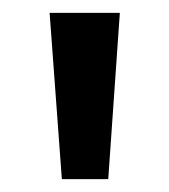

<svg xmlns="http://www.w3.org/2000/svg" viewBox="-20 -734 262 298"><path d="M166 -714 148 -456H76L57 -714Z"/></svg>

Font: Noto Sans Georgian Condensed Medium
Style: Regular
Weight: 500
Width: 3
Designer: Monotype Design Team, Akaki Razmadze
Foundry: Google LLC
Version: Version 2.005; ttfautohint (v1.8.4.7-5d5b)